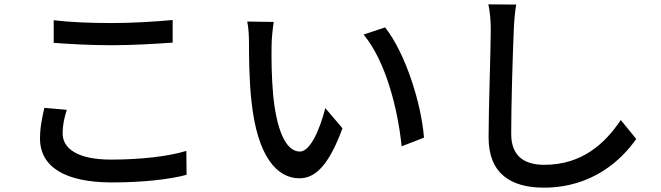

<svg xmlns="http://www.w3.org/2000/svg" viewBox="-20 -806 3040 883"><path d="M227 -713V-609C307 -603 394 -598 496 -598C589 -598 705 -605 774 -610V-714C700 -707 592 -700 495 -700C393 -700 300 -704 227 -713ZM287 -301 184 -310C175 -271 164 -223 164 -169C164 -38 280 33 495 33C636 33 760 19 838 -2L837 -112C756 -87 628 -72 491 -72C338 -72 268 -122 268 -193C268 -228 275 -263 287 -301Z M1239 -705 1117 -707C1123 -680 1125 -638 1125 -613C1125 -553 1126 -433 1136 -345C1163 -82 1256 14 1357 14C1430 14 1492 -45 1555 -216L1476 -309C1453 -218 1409 -109 1359 -109C1292 -109 1251 -215 1236 -372C1229 -450 1228 -534 1229 -597C1229 -624 1234 -676 1239 -705ZM1751 -680 1652 -647C1753 -527 1810 -305 1827 -133L1930 -173C1917 -335 1843 -564 1751 -680Z M2354 -785 2226 -786C2233 -753 2237 -712 2237 -670C2237 -574 2227 -316 2227 -174C2227 -8 2329 57 2481 57C2705 57 2840 -72 2906 -167L2835 -254C2763 -147 2658 -48 2483 -48C2396 -48 2331 -84 2331 -190C2331 -328 2338 -559 2343 -670C2344 -706 2348 -748 2354 -785Z"/></svg>

Font: Noto Sans CJK SC Medium
Style: Regular
Weight: 500
Designer: Ryoko NISHIZUKA 西塚涼子 (kana, bopomofo & ideographs); Paul D. Hunt (Latin, Greek & Cyrillic); Sandoll Communications 산돌커뮤니
Foundry: Adobe
Version: Version 2.004;hotconv 1.0.118;makeotfexe 2.5.65603